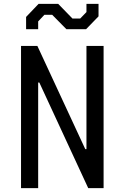

<svg xmlns="http://www.w3.org/2000/svg" viewBox="-20 -966 640 986"><path d="M88 0V-730H172L418 -200H424V-730H512V0H433L182 -542H176V0ZM114 -816V-879L178 -946H279L352 -871H392L424 -904V-946H486V-882L422 -816H321L248 -890H208L176 -856V-816Z"/></svg>

Font: Moralerspace Krypton JPDOC
Style: Regular
Weight: 400
Version: v0.0.6; ttfautohint (v1.8.4.7-5d5b-dirty) -l 6 -r 45 -G 200 